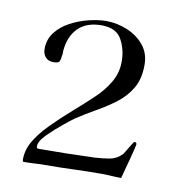

<svg xmlns="http://www.w3.org/2000/svg" viewBox="-57 -855 504 533"><g transform="rotate(10 195.0 -588.5)"><path d="M343 -478Q343 -477 340 -464Q337 -451 332.5 -434.5Q328 -418 324 -403.5Q320 -389 319 -384Q318 -383 318 -381V-379Q304 -379 290 -380Q276 -381 262 -381Q224 -381 185 -379.5Q146 -378 108 -378Q92 -378 75.5 -377Q59 -376 43 -376Q41 -376 40.5 -379Q40 -382 40 -383Q40 -406 51 -428Q66 -456 94 -484.5Q122 -513 153 -540Q184 -567 207 -589Q230 -610 246.5 -637.5Q263 -665 263 -697Q263 -732 247.5 -759.5Q232 -787 191 -787Q149 -787 125.5 -764Q102 -741 98 -700Q98 -696 98 -692.5Q98 -689 97 -685Q96 -673 93 -668Q90 -663 76 -663Q62 -663 54 -672Q46 -681 46 -695Q46 -722 61.5 -742Q77 -762 101.5 -775Q126 -788 153 -794.5Q180 -801 202 -801Q232 -801 261 -789Q290 -777 308.5 -754.5Q327 -732 327 -699Q327 -660 311.5 -633.5Q296 -607 271 -588Q246 -569 217.5 -553Q189 -537 162 -519Q152 -512 132.5 -496Q113 -480 95.5 -463Q78 -446 74 -435Q72 -431 72 -424Q72 -419 78 -419Q157 -419 235 -422Q255 -423 276 -426.5Q297 -430 312 -446Q314 -449 319.5 -458Q325 -467 330 -475.5Q335 -484 337 -484Q343 -484 343 -478Z"/></g></svg>

Font: Kaisei Opti
Style: Regular
Weight: 400
Designer: Font-Kai, 金井和夫
Foundry: KAZUO KANAI
Version: Version 5.003